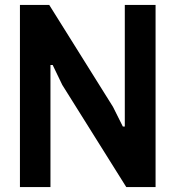

<svg xmlns="http://www.w3.org/2000/svg" viewBox="-20 -760 712 780"><path d="M61 -740H180L439 -326L479 -246H487V-740H612V0H493L233 -415L194 -496H185V0H61Z"/></svg>

Font: Encode Sans Compressed
Style: Bold
Weight: 700
Designer: Pablo Impallari, Andres Torresi
Foundry: Pablo Impallari, Andres Torresi
Version: Version 1.000; ttfautohint (v1.00) -l 8 -r 50 -G 200 -x 14 -